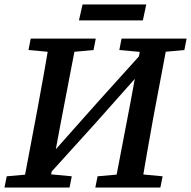

<svg xmlns="http://www.w3.org/2000/svg" viewBox="-28 -836 852 856"><path d="M-8 0 2 -50 136 -62H165L292 -50L282 0ZM73 0 140 -355Q154 -432 168 -509.5Q182 -587 194 -664H315L242 -284L189 0ZM99 -613 109 -664H399L389 -613L259 -601H230ZM397 0 407 -50 541 -62H570L697 -50L687 0ZM481 0 554 -381 606 -664H722L655 -309Q641 -232 627.5 -154.5Q614 -77 601 0ZM504 -613 514 -664H804L794 -613L664 -601H635ZM155 -19 148 -110H167L406 -379L645 -644L649 -553H634L395 -284ZM324 -745 340 -816H624L609 -745Z"/></svg>

Font: Source Serif 4 18pt SemiBold
Style: Italic
Weight: 600
Italic angle: -12°
Designer: Frank Grießhammer
Foundry: Adobe Systems Incorporated
Version: Version 4.004;hotconv 1.0.116;makeotfexe 2.5.65601